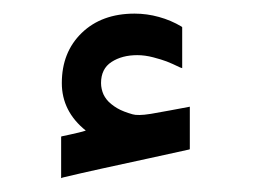

<svg xmlns="http://www.w3.org/2000/svg" viewBox="-20 -998 373 282"><path d="M106 -806.2Q70.8 -834.5 70.8 -876Q70.8 -921.4 100.1 -949.7Q129.4 -978 177.7 -978Q195.8 -978 213.4 -973.1Q231 -968.3 246.6 -959L247.6 -958V-957V-900.9V-897.9L244.6 -898.9Q232.4 -904.8 224.9 -907.7Q217.3 -910.6 205.1 -913.8Q192.9 -917 181.6 -917Q159.2 -917 143.8 -907Q128.4 -897 128.4 -876Q128.4 -871.6 129.4 -867.2Q130.4 -862.8 132.1 -859.1Q133.8 -855.5 136.7 -851.8Q139.6 -848.1 143.6 -845Q147.5 -841.8 152.1 -839.1Q156.7 -836.4 162.4 -834.2Q168 -832 174.8 -830.1Q176.8 -829.6 179 -829.3Q181.2 -829.1 185.1 -829.1Q190.9 -829.1 201.7 -830.8Q212.4 -832.5 229 -835.7Q245.6 -838.9 256.3 -840.8L258.8 -841.3V-838.9V-780.3V-778.8L257.3 -778.3Q235.8 -773.4 198.5 -765.4Q161.1 -757.3 130.1 -750.5Q99.1 -743.7 72.3 -737.3L69.8 -736.3V-738.8V-795.9V-797.4L71.3 -797.9Q76.2 -798.8 82.5 -800.3Q88.9 -801.8 95.2 -803.2Q101.6 -804.7 106 -806.2Z"/></svg>

Font: Samim FD-WOL
Style: Medium-FD-WOL
Weight: 500
Foundry: DejaVu fonts team - Redesigned by Saber Rastikerdar
Version: Version 4.0.0